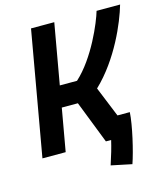

<svg xmlns="http://www.w3.org/2000/svg" viewBox="-123 -787 893 1036"><g transform="rotate(-15 323.0 -268.5)"><path d="M487.3 155.8C509.8 91.8 542.5 -47.4 546.4 -119.1H477.5L408.7 -288.1C541.5 -414.6 619.1 -599.6 646 -693.4H514.6C497.6 -633.8 422.4 -453.1 314.9 -356H218.8L278.3 -693.4H148.4L26.4 0H156.2L198.2 -237.8H288.1L380.9 0H410.2C401.4 38.1 388.7 82 372.1 131.8Z"/></g></svg>

Font: Cascadia Mono PL
Style: Bold Italic
Weight: 700
Italic angle: -10°
Monospace: yes
Designer: Aaron Bell
Foundry: Saja Typeworks
Version: Version 2404.023